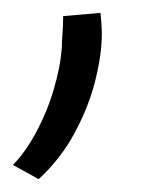

<svg xmlns="http://www.w3.org/2000/svg" viewBox="-102 -83 243 298"><path d="M-4 -58 54 -63Q55 -53 55.5 -45Q56 -37 56 -29Q56 1 46 41.5Q36 82 14 123Q-8 164 -42 195L-82 173Q-63 154 -46 122.5Q-29 91 -18.5 55.5Q-8 20 -6 -10Q-6 -19 -5 -31.5Q-4 -44 -4 -58Z"/></svg>

Font: Georama ExtraCondensed
Style: Italic
Weight: 400
Width: 2
Italic angle: -9°
Designer: Jean-Baptiste Levee
Foundry: Production Type
Version: Version 1.000